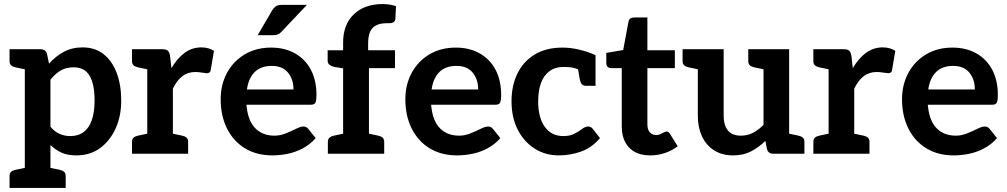

<svg xmlns="http://www.w3.org/2000/svg" viewBox="-20 -756 4952 944"><path d="M102 168V-514H179Q205 -514 211 -491L221 -443Q253 -479 293.5 -501Q334 -523 386 -523Q447 -523 489 -490Q531 -457 553.5 -398Q576 -339 576 -261Q576 -186 549 -125.5Q522 -65 473 -28.5Q424 8 355 8Q312 8 282.5 -5.5Q253 -19 228 -43V168ZM326 -87Q365 -87 391.5 -107Q418 -127 431.5 -166Q445 -205 445 -261Q445 -342 420.5 -383.5Q396 -425 343 -425Q305 -425 278.5 -409.5Q252 -394 228 -364V-133Q249 -108 273.5 -97.5Q298 -87 326 -87ZM126 -514 113 -413 56 -425Q42 -428 34.5 -435Q27 -442 27 -456V-514ZM27 168V110Q27 96 34.5 89Q42 82 56 79L113 67L126 168ZM204 168 217 67 274 79Q288 82 295.5 89Q303 96 303 110V168Z M704 0V-514H778Q798 -514 805.5 -506.5Q813 -499 816 -482L823 -421Q851 -469 887.5 -496Q924 -523 970 -523Q989 -523 1004.5 -518.5Q1020 -514 1032 -506L1016 -412Q1015 -403 1009.5 -399.5Q1004 -396 996 -396Q991 -396 973 -399Q955 -402 941 -402Q903 -402 876 -381Q849 -360 830 -320V0ZM806 0 819 -101 876 -89Q890 -86 897.5 -79Q905 -72 905 -58V0ZM629 0V-58Q629 -72 636.5 -79Q644 -86 658 -89L715 -101L728 0ZM728 -514 715 -413 658 -425Q644 -428 636.5 -435Q629 -442 629 -456V-514Z M1319 8Q1242 8 1185 -26.5Q1128 -61 1096.5 -123.5Q1065 -186 1065 -268Q1065 -340 1096 -397.5Q1127 -455 1183 -488.5Q1239 -522 1313 -522Q1380 -522 1430.5 -493.5Q1481 -465 1508.5 -413Q1536 -361 1536 -289Q1536 -262 1531 -251.5Q1526 -241 1507 -241H1192Q1192 -238 1192 -235Q1192 -232 1193 -229Q1201 -159 1236.5 -124Q1272 -89 1330 -89Q1357 -89 1384.5 -100Q1412 -111 1435 -122.5Q1458 -134 1472 -134Q1486 -134 1495 -123L1532 -77Q1505 -46 1469.5 -27Q1434 -8 1395.5 0Q1357 8 1319 8ZM1194 -316H1423Q1423 -366 1396 -399Q1369 -432 1316 -432Q1263 -432 1232.5 -402Q1202 -372 1194 -316ZM1247 -583 1318 -705Q1326 -718 1336 -725Q1346 -732 1366 -732H1489L1365 -601Q1356 -591 1347 -587Q1338 -583 1323 -583Z M1667 0V-420L1624 -427Q1610 -430 1600.5 -437Q1591 -444 1591 -458V-509H1667V-547Q1667 -635 1719.5 -685.5Q1772 -736 1861 -736Q1879 -736 1895 -733.5Q1911 -731 1927 -726L1924 -664Q1923 -652 1915 -647Q1907 -642 1899 -642Q1895 -642 1891 -642Q1887 -642 1882 -642Q1836 -642 1813 -619.5Q1790 -597 1790 -542V-509H1922V-421H1794V0ZM1592 0V-58Q1592 -72 1600 -79Q1608 -86 1621 -89L1679 -101L1691 0ZM1770 0 1783 -101 1840 -89Q1854 -86 1861.5 -79Q1869 -72 1869 -58V0Z M2227 8Q2150 8 2093 -26.5Q2036 -61 2004.5 -123.5Q1973 -186 1973 -268Q1973 -340 2004 -397.5Q2035 -455 2091 -488.5Q2147 -522 2221 -522Q2288 -522 2338.5 -493.5Q2389 -465 2416.5 -413Q2444 -361 2444 -289Q2444 -262 2439 -251.5Q2434 -241 2415 -241H2100Q2100 -238 2100 -235Q2100 -232 2101 -229Q2109 -159 2144.5 -124Q2180 -89 2238 -89Q2265 -89 2292.5 -100Q2320 -111 2343 -122.5Q2366 -134 2380 -134Q2394 -134 2403 -123L2440 -77Q2413 -46 2377.5 -27Q2342 -8 2303.5 0Q2265 8 2227 8ZM2102 -316H2331Q2331 -366 2304 -399Q2277 -432 2224 -432Q2171 -432 2140.5 -402Q2110 -372 2102 -316Z M2727 8Q2661 8 2608.5 -25.5Q2556 -59 2525.5 -118.5Q2495 -178 2495 -258Q2495 -335 2524 -394.5Q2553 -454 2609 -488Q2665 -522 2746 -522Q2784 -522 2825.5 -512.5Q2867 -503 2908 -485V-412L2844 -404Q2824 -416 2803.5 -421.5Q2783 -427 2754 -427Q2710 -427 2681.5 -406Q2653 -385 2639.5 -347Q2626 -309 2626 -258Q2626 -178 2658.5 -132.5Q2691 -87 2750 -87Q2782 -87 2804 -98.5Q2826 -110 2842 -122Q2858 -134 2871 -134Q2879 -134 2884.5 -131Q2890 -128 2894 -123L2930 -77Q2889 -29 2836 -10.5Q2783 8 2727 8ZM2819 -434 2908 -412V-334H2862Q2848 -334 2841 -342Q2834 -350 2831 -363Z M3177 8Q3110 8 3073.5 -30Q3037 -68 3037 -135V-421H2985Q2975 -421 2968 -427Q2961 -433 2961 -446V-496L3044 -510L3070 -649Q3074 -670 3098 -670H3163V-509H3298V-421H3163V-143Q3163 -119 3175 -105.5Q3187 -92 3207 -92Q3218 -92 3227 -96.5Q3236 -101 3244 -105Q3252 -109 3258 -109Q3267 -109 3274 -98L3312 -37Q3285 -16 3250 -4Q3215 8 3177 8Z M3585 8Q3529 8 3490 -17.5Q3451 -43 3431 -86.5Q3411 -130 3411 -187V-514H3538V-187Q3538 -140 3559 -114.5Q3580 -89 3623 -89Q3655 -89 3682 -103Q3709 -117 3734 -142V-514H3860V0H3783Q3757 0 3751 -23L3743 -63Q3711 -32 3673 -12Q3635 8 3585 8ZM3836 0 3849 -101 3906 -89Q3920 -86 3927.5 -79Q3935 -72 3935 -58V0ZM3435 -514 3423 -413 3365 -425Q3352 -428 3344 -435Q3336 -442 3336 -456V-514ZM3758 -514 3745 -413 3688 -425Q3674 -428 3666.5 -435Q3659 -442 3659 -456V-514Z M4054 0V-514H4128Q4148 -514 4155.5 -506.5Q4163 -499 4166 -482L4173 -421Q4201 -469 4237.5 -496Q4274 -523 4320 -523Q4339 -523 4354.5 -518.5Q4370 -514 4382 -506L4366 -412Q4365 -403 4359.5 -399.5Q4354 -396 4346 -396Q4341 -396 4323 -399Q4305 -402 4291 -402Q4253 -402 4226 -381Q4199 -360 4180 -320V0ZM4156 0 4169 -101 4226 -89Q4240 -86 4247.5 -79Q4255 -72 4255 -58V0ZM3979 0V-58Q3979 -72 3986.5 -79Q3994 -86 4008 -89L4065 -101L4078 0ZM4078 -514 4065 -413 4008 -425Q3994 -428 3986.5 -435Q3979 -442 3979 -456V-514Z M4669 8Q4592 8 4535 -26.5Q4478 -61 4446.5 -123.5Q4415 -186 4415 -268Q4415 -340 4446 -397.5Q4477 -455 4533 -488.5Q4589 -522 4663 -522Q4730 -522 4780.5 -493.5Q4831 -465 4858.5 -413Q4886 -361 4886 -289Q4886 -262 4881 -251.5Q4876 -241 4857 -241H4542Q4542 -238 4542 -235Q4542 -232 4543 -229Q4551 -159 4586.5 -124Q4622 -89 4680 -89Q4707 -89 4734.5 -100Q4762 -111 4785 -122.5Q4808 -134 4822 -134Q4836 -134 4845 -123L4882 -77Q4855 -46 4819.5 -27Q4784 -8 4745.5 0Q4707 8 4669 8ZM4544 -316H4773Q4773 -366 4746 -399Q4719 -432 4666 -432Q4613 -432 4582.5 -402Q4552 -372 4544 -316Z"/></svg>

Font: Aleo
Style: Bold
Weight: 700
Designer: Alessio Laiso
Foundry: Alessio Laiso
Version: Version 2.001;gftools[0.9.29]